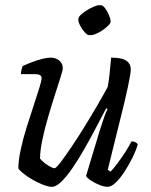

<svg xmlns="http://www.w3.org/2000/svg" viewBox="-20 -723 584 743"><path d="M181 0Q167 0 145.5 -8.5Q124 -17 103 -29.5Q82 -42 67.5 -54Q53 -66 51 -72Q51 -100 59.5 -141Q68 -182 82 -227Q96 -272 109.5 -312.5Q123 -353 132 -382Q141 -411 141 -420Q141 -429 134.5 -432.5Q128 -436 116 -436H61Q61 -444 63.5 -453.5Q66 -463 67 -467Q86 -476 106.5 -483.5Q127 -491 145 -495.5Q163 -500 176 -500Q196 -500 209.5 -488.5Q223 -477 223 -459Q223 -451 214 -423Q205 -395 192 -354.5Q179 -314 166 -269.5Q153 -225 144 -182.5Q135 -140 135 -109Q147 -95 165 -83.5Q183 -72 191 -72Q197 -72 214.5 -95Q232 -118 257 -155Q282 -192 308.5 -235Q335 -278 358.5 -318.5Q382 -359 397 -387Q401 -409 404.5 -441Q408 -473 410 -500Q433 -500 450 -496Q467 -492 476.5 -481.5Q486 -471 486 -454Q486 -438 474.5 -384.5Q463 -331 442.5 -250Q422 -169 397 -66L408 -59Q418 -69 433.5 -89.5Q449 -110 464.5 -134Q480 -158 489 -176Q498 -176 504.5 -172.5Q511 -169 513 -164Q507 -142 493.5 -114.5Q480 -87 463 -60.5Q446 -34 428.5 -17Q411 0 396 0Q383 0 364.5 -7.5Q346 -15 331 -25Q316 -35 313 -42L366 -218Q375 -247 383 -269.5Q391 -292 396 -301L391 -304Q373 -270 351.5 -229Q330 -188 307 -147.5Q284 -107 261 -73.5Q238 -40 217.5 -20Q197 0 181 0ZM325 -587Q318 -587 307.5 -598.5Q297 -610 290 -624Q283 -638 283 -648Q283 -657 293 -666Q303 -675 316.5 -683.5Q330 -692 343.5 -697.5Q357 -703 363 -703Q371 -703 380 -691.5Q389 -680 395.5 -665Q402 -650 402 -640Q402 -633 392.5 -624Q383 -615 370.5 -606.5Q358 -598 345.5 -592.5Q333 -587 325 -587ZM332 -587Q325 -587 314.5 -598Q304 -609 297 -624Q290 -639 290 -648Q290 -656 299 -665.5Q308 -675 322 -683.5Q336 -692 349.5 -697.5Q363 -703 369 -703Q378 -703 386.5 -691.5Q395 -680 401.5 -665Q408 -650 408 -640Q408 -633 399 -624Q390 -615 377.5 -606.5Q365 -598 352.5 -592.5Q340 -587 332 -587Z"/></svg>

Font: Texturina 12pt Light
Style: Italic
Weight: 300
Italic angle: -11°
Designer: Guillermo Torres Carreño
Foundry: Omnibus-Type
Version: Version 1.002